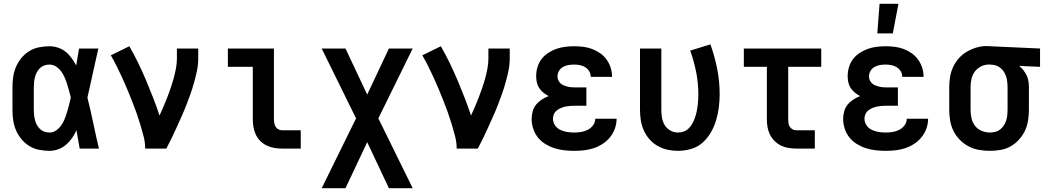

<svg xmlns="http://www.w3.org/2000/svg" viewBox="-20 -787 5540 1017"><path d="M242 12Q215 12 187 6.5Q159 1 135.5 -13.5Q112 -28 94 -49.5Q76 -71 65 -96.5Q54 -122 50 -149.5Q46 -177 46 -205V-325Q46 -353 50 -380.5Q54 -408 65 -433.5Q76 -459 94 -480.5Q112 -502 135.5 -516.5Q159 -531 187 -536.5Q215 -542 242 -542Q265 -542 287.5 -534.5Q310 -527 328 -512.5Q346 -498 359.5 -479Q373 -460 384 -440Q387 -462 391 -484.5Q395 -507 399 -530H501Q492 -491 483.5 -452Q475 -413 466 -374V-373Q460 -347 454.5 -321Q449 -295 443 -270Q460 -203 474 -135Q488 -67 504 0H402Q398 -24 393.5 -48.5Q389 -73 385 -97Q375 -75 361.5 -55.5Q348 -36 330 -20.5Q312 -5 289 3.5Q266 12 242 12ZM242 -85Q262 -85 278 -96.5Q294 -108 305 -124Q316 -140 323 -158Q330 -176 335.5 -194.5Q341 -213 346 -232Q351 -251 355 -270Q351 -288 346 -306Q341 -324 335.5 -341.5Q330 -359 322.5 -376.5Q315 -394 304 -409Q293 -424 277 -434.5Q261 -445 242 -445Q228 -445 215 -440.5Q202 -436 192 -426.5Q182 -417 175.5 -405Q169 -393 165.5 -379.5Q162 -366 160.5 -352.5Q159 -339 159 -325V-205Q159 -191 160.5 -177.5Q162 -164 165.5 -150.5Q169 -137 175.5 -125Q182 -113 192 -103.5Q202 -94 215 -89.5Q228 -85 242 -85Z M749 0Q749 -33 740.5 -65.5Q732 -98 722.5 -129.5Q713 -161 702 -192Q691 -223 678.5 -254Q666 -285 653.5 -315.5Q641 -346 627 -376Q613 -406 598.5 -435.5Q584 -465 567 -494L665 -542Q690 -499 712 -453.5Q734 -408 753.5 -362Q773 -316 791 -269.5Q809 -223 825 -175Q836 -199 846.5 -223.5Q857 -248 866.5 -272.5Q876 -297 884.5 -322Q893 -347 900 -372.5Q907 -398 912 -424.5Q917 -451 917 -477V-530H1030V-477Q1030 -445 1023.5 -413.5Q1017 -382 1008.5 -351.5Q1000 -321 989.5 -291Q979 -261 967.5 -231.5Q956 -202 943 -173Q930 -144 917 -115Q904 -86 890 -57Q876 -28 861 0Z M1573 0H1474Q1453 0 1432.5 -3.5Q1412 -7 1393 -16Q1374 -25 1359 -40Q1344 -55 1335 -74Q1326 -93 1322.5 -113.5Q1319 -134 1319 -155V-433H1187V-530H1431V-155Q1431 -145 1433 -134.5Q1435 -124 1440 -115.5Q1445 -107 1454.5 -102Q1464 -97 1474 -97H1573Z M1810 210H1684L1866 -160L1684 -530H1810L1925 -286L2040 -530H2166L1984 -160L2166 210H2040L1925 -34Z M2399 0Q2399 -33 2390.5 -65.5Q2382 -98 2372.5 -129.5Q2363 -161 2352 -192Q2341 -223 2328.5 -254Q2316 -285 2303.5 -315.5Q2291 -346 2277 -376Q2263 -406 2248.5 -435.5Q2234 -465 2217 -494L2315 -542Q2340 -499 2362 -453.5Q2384 -408 2403.5 -362Q2423 -316 2441 -269.5Q2459 -223 2475 -175Q2486 -199 2496.5 -223.5Q2507 -248 2516.5 -272.5Q2526 -297 2534.5 -322Q2543 -347 2550 -372.5Q2557 -398 2562 -424.5Q2567 -451 2567 -477V-530H2680V-477Q2680 -445 2673.5 -413.5Q2667 -382 2658.5 -351.5Q2650 -321 2639.5 -291Q2629 -261 2617.5 -231.5Q2606 -202 2593 -173Q2580 -144 2567 -115Q2554 -86 2540 -57Q2526 -28 2511 0Z M3022 12Q2995 12 2968.5 9Q2942 6 2917 -2Q2892 -10 2869 -24Q2846 -38 2829.5 -58.5Q2813 -79 2804.5 -105Q2796 -131 2796 -157Q2796 -177 2801.5 -197Q2807 -217 2819.5 -232.5Q2832 -248 2849.5 -259.5Q2867 -271 2886 -278Q2871 -286 2858 -296.5Q2845 -307 2836 -320.5Q2827 -334 2823.5 -350.5Q2820 -367 2820 -383Q2820 -408 2827 -431.5Q2834 -455 2848.5 -474Q2863 -493 2883.5 -506.5Q2904 -520 2926.5 -528Q2949 -536 2973 -539Q2997 -542 3021 -542Q3046 -542 3070 -539Q3094 -536 3116.5 -527.5Q3139 -519 3159 -505Q3179 -491 3193 -471.5Q3207 -452 3214.5 -428.5Q3222 -405 3222 -381V-380H3109Q3109 -396 3101 -409.5Q3093 -423 3080 -431Q3067 -439 3052 -442Q3037 -445 3021 -445Q3006 -445 2991 -442.5Q2976 -440 2962.5 -432.5Q2949 -425 2941 -411.5Q2933 -398 2933 -382Q2933 -372 2937 -362.5Q2941 -353 2948.5 -346Q2956 -339 2965.5 -335Q2975 -331 2984.5 -328.5Q2994 -326 3004.5 -325Q3015 -324 3025 -324H3086V-227H3025Q3012 -227 2999.5 -226Q2987 -225 2975 -222.5Q2963 -220 2951 -215Q2939 -210 2929 -202Q2919 -194 2914 -182.5Q2909 -171 2909 -158Q2909 -139 2920 -123Q2931 -107 2948 -99Q2965 -91 2984 -88Q3003 -85 3022 -85Q3040 -85 3058.5 -88Q3077 -91 3093.5 -99.5Q3110 -108 3121.5 -123.5Q3133 -139 3133 -158H3246Q3246 -131 3237 -106Q3228 -81 3211.5 -60.5Q3195 -40 3173 -25.5Q3151 -11 3126 -2.5Q3101 6 3074.5 9Q3048 12 3022 12Z M3571 12Q3543 12 3515.5 6Q3488 0 3463.5 -14Q3439 -28 3420.5 -49Q3402 -70 3390.5 -95.5Q3379 -121 3374.5 -149Q3370 -177 3370 -205V-530H3483V-205Q3483 -184 3486.5 -163Q3490 -142 3501 -124Q3512 -106 3531 -95.5Q3550 -85 3571 -85Q3587 -85 3602 -90.5Q3617 -96 3628.5 -107.5Q3640 -119 3647.5 -133Q3655 -147 3660.5 -162Q3666 -177 3669.5 -192.5Q3673 -208 3675 -224Q3677 -240 3678 -256Q3679 -272 3679 -287Q3679 -347 3667.5 -405Q3656 -463 3636 -519L3743 -552Q3766 -488 3779 -421.5Q3792 -355 3792 -288Q3792 -253 3787.5 -218Q3783 -183 3773 -149.5Q3763 -116 3745 -85Q3727 -54 3701 -31Q3675 -8 3640.5 2Q3606 12 3571 12Z M4296 0H4197Q4177 0 4156 -3.5Q4135 -7 4116.5 -16Q4098 -25 4083 -40Q4068 -55 4058.5 -74Q4049 -93 4045.5 -113.5Q4042 -134 4042 -155V-433H3920V-530H4330V-433H4155V-155Q4155 -145 4156.5 -134.5Q4158 -124 4163.5 -115.5Q4169 -107 4178 -102Q4187 -97 4197 -97H4296Z M4672 12Q4645 12 4618.5 9Q4592 6 4567 -2Q4542 -10 4519 -24Q4496 -38 4479.5 -58.5Q4463 -79 4454.5 -105Q4446 -131 4446 -157Q4446 -177 4451.5 -197Q4457 -217 4469.5 -232.5Q4482 -248 4499.5 -259.5Q4517 -271 4536 -278Q4521 -286 4508 -296.5Q4495 -307 4486 -320.5Q4477 -334 4473.5 -350.5Q4470 -367 4470 -383Q4470 -408 4477 -431.5Q4484 -455 4498.5 -474Q4513 -493 4533.5 -506.5Q4554 -520 4576.5 -528Q4599 -536 4623 -539Q4647 -542 4671 -542Q4696 -542 4720 -539Q4744 -536 4766.5 -527.5Q4789 -519 4809 -505Q4829 -491 4843 -471.5Q4857 -452 4864.5 -428.5Q4872 -405 4872 -381V-380H4759Q4759 -396 4751 -409.5Q4743 -423 4730 -431Q4717 -439 4702 -442Q4687 -445 4671 -445Q4656 -445 4641 -442.5Q4626 -440 4612.5 -432.5Q4599 -425 4591 -411.5Q4583 -398 4583 -382Q4583 -372 4587 -362.5Q4591 -353 4598.5 -346Q4606 -339 4615.5 -335Q4625 -331 4634.5 -328.5Q4644 -326 4654.5 -325Q4665 -324 4675 -324H4736V-227H4675Q4662 -227 4649.5 -226Q4637 -225 4625 -222.5Q4613 -220 4601 -215Q4589 -210 4579 -202Q4569 -194 4564 -182.5Q4559 -171 4559 -158Q4559 -139 4570 -123Q4581 -107 4598 -99Q4615 -91 4634 -88Q4653 -85 4672 -85Q4690 -85 4708.5 -88Q4727 -91 4743.5 -99.5Q4760 -108 4771.5 -123.5Q4783 -139 4783 -158H4896Q4896 -131 4887 -106Q4878 -81 4861.5 -60.5Q4845 -40 4823 -25.5Q4801 -11 4776 -2.5Q4751 6 4724.5 9Q4698 12 4672 12ZM4627 -610 4639 -767H4739L4709 -610Z M5224 12Q5195 12 5166 7Q5137 2 5111 -11.5Q5085 -25 5064.5 -46Q5044 -67 5031 -92.5Q5018 -118 5013 -147Q5008 -176 5008 -205V-325Q5008 -353 5012.5 -380Q5017 -407 5028.5 -432Q5040 -457 5058.5 -478Q5077 -499 5101 -513Q5125 -527 5151.5 -535Q5178 -543 5206 -543Q5211 -543 5215.5 -542.5Q5220 -542 5225 -542L5489 -530V-433L5378 -438Q5391 -428 5401 -415Q5411 -402 5418 -387.5Q5425 -373 5427.5 -357Q5430 -341 5430 -325V-205Q5430 -177 5425.5 -148.5Q5421 -120 5409 -94.5Q5397 -69 5377.5 -47.5Q5358 -26 5333.5 -12Q5309 2 5280.5 7Q5252 12 5224 12ZM5223 -85Q5238 -85 5252 -88.5Q5266 -92 5277.5 -101Q5289 -110 5297 -122.5Q5305 -135 5309.5 -148.5Q5314 -162 5315.5 -176.5Q5317 -191 5317 -205V-325Q5317 -345 5313.5 -365Q5310 -385 5300 -402.5Q5290 -420 5273 -431.5Q5256 -443 5236 -444L5225 -445H5216Q5195 -445 5175 -434.5Q5155 -424 5142.5 -406.5Q5130 -389 5125.5 -368Q5121 -347 5121 -325V-205Q5121 -183 5126 -160.5Q5131 -138 5144.5 -120.5Q5158 -103 5179.5 -94Q5201 -85 5223 -85Z"/></svg>

Font: Lode
Style: Bold
Weight: 700
Monospace: yes
Designer: Belleve Invis
Foundry: Belleve Invis
Version: Version 29.2.0; ttfautohint (v1.8.3)